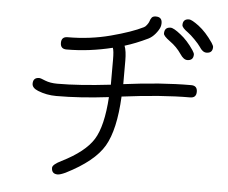

<svg xmlns="http://www.w3.org/2000/svg" viewBox="-55 -724 1110 935"><g transform="rotate(5 500.0 -256.0)"><path d="M802 -630Q802 -660 832 -660Q845 -660 880 -634Q917 -606 951 -556Q960 -542 960 -536Q960 -506 930 -506Q911 -506 895 -532Q887 -544 866.5 -565Q846 -586 832 -596Q802 -617 802 -630ZM716 -581Q716 -612 746 -612Q761 -612 796 -584Q830 -558 861 -512Q870 -498 870 -492Q870 -462 840 -462Q822 -462 805 -488Q782 -522 748 -546Q716 -569 716 -581ZM530 -505Q540 -480 540 -432V-318Q723 -342 870 -342Q900 -342 900 -312Q900 -282 870 -282Q731 -282 537 -257Q529 -94 482 -13.5Q435 67 298 136Q272 148 260 148Q230 148 230 118Q230 102 273 81Q385 25 426 -40.5Q467 -106 476 -249Q337 -232 220 -232Q172 -232 130 -249Q100 -261 100 -282Q100 -312 130 -312Q137 -312 160 -302Q185 -292 220 -292Q327 -292 480 -310V-432Q480 -476 474 -490Q360 -462 250 -462Q220 -462 220 -492Q220 -522 250 -522Q359 -522 459.5 -548.5Q560 -575 616 -603Q623 -606 630 -615.5Q637 -625 639 -630Q644 -646 650 -653Q656 -660 670 -660Q700 -660 700 -630Q700 -620 697 -611Q691 -595 676 -577Q661 -559 643 -550Q583 -521 530 -505Z"/></g></svg>

Font: Pecita
Style: Book
Weight: 400
Width: 7
Version: Version 4.3